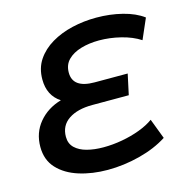

<svg xmlns="http://www.w3.org/2000/svg" viewBox="-106 -810 895 921"><g transform="rotate(-15 341.5 -349.0)"><path d="M318 11Q241 11 176 -9.5Q111 -30 72 -72Q33 -114 33 -179Q33 -249 75 -299.5Q117 -350 186 -370Q126 -409 126 -489Q126 -545 153.5 -586Q181 -627 227.5 -654.5Q274 -682 332 -695.5Q390 -709 452 -709Q520 -709 581.5 -693.5Q643 -678 683 -648L639 -547Q599 -573 544.5 -586.5Q490 -600 437 -600Q388 -600 347 -588Q306 -576 281.5 -551.5Q257 -527 257 -488Q257 -411 365 -411H529L507 -309H326Q252 -309 208 -279.5Q164 -250 164 -194Q164 -160 186 -139Q208 -118 244.5 -108.5Q281 -99 326 -99Q372 -99 419 -107.5Q466 -116 507.5 -131.5Q549 -147 578 -168L616 -68Q557 -30 477.5 -9.5Q398 11 318 11Z"/></g></svg>

Font: Montserrat SemiBold
Style: Italic
Weight: 600
Italic angle: -11.3°
Designer: Julieta Ulanovsky
Foundry: Julieta Ulanovsky
Version: Version 9.000; ttfautohint (v1.8.4.7-5d5b)